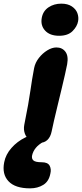

<svg xmlns="http://www.w3.org/2000/svg" viewBox="-93 -773 450 1052"><path d="M122 10Q94 10 73 -3.5Q52 -17 43.5 -40Q35 -63 40 -89Q53 -154 61 -198.5Q69 -243 73.5 -276Q78 -309 83 -338.5Q88 -368 94 -400Q100 -430 120 -455.5Q140 -481 166 -497Q192 -513 216 -513Q248 -513 265.5 -489.5Q283 -466 275 -421Q271 -401 263 -364.5Q255 -328 244 -283.5Q233 -239 222.5 -194.5Q212 -150 203 -112.5Q194 -75 190 -53Q184 -23 167 -6.5Q150 10 122 10ZM231 -577Q180 -577 154 -605.5Q128 -634 136 -676Q143 -713 173 -733Q203 -753 243 -753Q278 -753 300.5 -738Q323 -723 331 -701Q339 -679 335 -657Q330 -628 304.5 -602.5Q279 -577 231 -577ZM72 259Q-10 259 -46.5 220Q-83 181 -70 116Q-62 74 -30.5 38Q1 2 46 -20Q91 -42 142 -42Q154 -42 163 -37Q172 -32 169 -20Q168 -14 163 -9Q158 -4 145 4Q118 19 103 37.5Q88 56 83 78Q79 96 90 106Q101 116 136 116Q169 116 179 135Q189 154 183 178Q175 221 144 240Q113 259 72 259Z"/></svg>

Font: Shantell Sans
Style: Bold Italic
Weight: 700
Italic angle: -11°
Designer: Stephen Nixon, Anya Danilova, Shantell Martin
Foundry: Arrow Type
Version: Version 1.011;[c5ecc13dd]